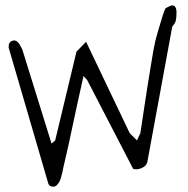

<svg xmlns="http://www.w3.org/2000/svg" viewBox="-20 -701 708 722"><path d="M12.7 -528.3Q12.7 -537.1 18.6 -543Q24.4 -548.8 33.2 -548.8Q40 -548.8 45.4 -543.9Q50.8 -539.1 54.7 -532.2Q58.6 -525.4 62 -519Q65.4 -512.7 66.4 -506.8L173.8 -161.1L187.5 -172.9L267.6 -506.8L303.7 -543.9L467.8 -200.2L495.1 -172.9L507.8 -200.2Q509.8 -212.9 513.7 -238.8Q517.6 -264.6 522.5 -297.4Q527.3 -330.1 533.2 -367.2Q539.1 -404.3 544.4 -437Q549.8 -469.7 554.2 -496.1Q558.6 -522.5 561.5 -534.2Q562.5 -542 567.9 -561.5Q573.2 -581.1 579.6 -602.1Q585.9 -623 591.8 -642.1Q597.7 -661.1 601.6 -668Q601.6 -669.9 606 -671.9Q610.4 -673.8 614.7 -676.3Q619.1 -678.7 622.6 -679.7Q626 -680.7 627.9 -680.7Q634.8 -680.7 637.7 -676.8Q640.6 -672.9 642.1 -668Q643.6 -663.1 643.6 -656.2V-648.4Q643.6 -634.8 641.1 -624Q638.7 -613.3 627.9 -601.6L534.2 -92.8Q531.2 -79.1 518.1 -71.8Q504.9 -64.5 493.2 -64.5Q490.2 -64.5 485.8 -64.9Q481.4 -65.4 480.5 -66.4L307.6 -400.4L293.9 -415Q291 -401.4 284.7 -373Q278.3 -344.7 270.5 -309.1Q262.7 -273.4 254.4 -233.9Q246.1 -194.3 238.3 -158.7Q230.5 -123 223.6 -94.7Q216.8 -66.4 214.8 -53.7Q212.9 -47.9 210.9 -39.1Q209 -30.3 205.1 -21.5Q201.2 -12.7 194.8 -5.9Q188.5 1 179.7 1Q173.8 1 168.5 -2Q163.1 -4.9 161.1 -12.7L12.7 -521.5Q12.7 -522.5 12.7 -524.9Q12.7 -527.3 12.7 -528.3Z"/></svg>

Font: The Girl Next Door
Style: Regular
Weight: 400
Designer: Kimberly Geswein
Foundry: Kimberly Geswein
Version: Version 1.002 2010